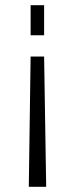

<svg xmlns="http://www.w3.org/2000/svg" viewBox="-20 -560 288 740"><path d="M91 160 98 -342H150L158 160ZM98 -424V-540H150V-424Z"/></svg>

Font: Pathway Extreme 8pt Thin 12pt Thin
Style: Regular
Weight: 250
Version: Version 1.001;gftools[0.9.26]